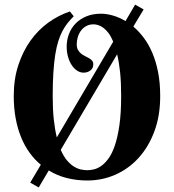

<svg xmlns="http://www.w3.org/2000/svg" viewBox="-20 -780 759 838"><path d="M314.9 -586.9Q314.9 -571.8 320.3 -562.3Q325.7 -552.7 333.7 -546.1Q341.8 -539.6 351.1 -535.2Q360.4 -530.8 368.4 -526.1Q376.5 -521.5 381.8 -515.4Q387.2 -509.3 387.2 -500Q387.2 -481.9 374.5 -472.4Q361.8 -462.9 345.2 -462.9Q329.6 -462.9 316.2 -471.9Q302.7 -481 292.7 -496.3Q282.7 -511.7 276.9 -532.2Q271 -552.7 271 -576.2Q271 -605 280.8 -631.1Q290.5 -657.2 309.6 -677Q328.6 -696.8 356.7 -708.5Q384.8 -720.2 420.9 -720.2Q444.3 -720.2 472.2 -712.4Q500 -704.6 527.8 -688L569.8 -759.8L606.9 -738.8L562 -664.1Q585.9 -643.6 607.2 -615.5Q628.4 -587.4 644.5 -550Q660.6 -512.7 669.9 -465.6Q679.2 -418.5 679.2 -360.8Q679.2 -274.4 653.6 -206.1Q627.9 -137.7 584.2 -90.1Q540.5 -42.5 482.9 -17.3Q425.3 7.8 360.8 7.8Q314.9 7.8 272.5 -2.7Q230 -13.2 192.9 -36.1L148.9 38.1L111.8 17.1L158.2 -61Q131.3 -83 109.6 -112.8Q87.9 -142.6 72.5 -179.9Q57.1 -217.3 48.6 -262.5Q40 -307.6 40 -360.8Q40 -434.6 59.8 -495.1Q79.6 -555.7 113 -602.5Q146.5 -649.4 190.9 -681.4Q235.4 -713.4 285.2 -730L301.8 -709Q287.6 -694.8 275.4 -679.7Q263.2 -664.6 252.9 -645.3Q242.7 -626 234.6 -600.8Q226.6 -575.7 221.2 -541.7Q215.8 -507.8 212.9 -463.4Q210 -418.9 210 -360.8Q210 -302.2 214.8 -258.1Q219.7 -213.9 228 -180.2L474.1 -598.1Q464.8 -620.6 453.9 -635.3Q442.9 -649.9 431.4 -658.4Q419.9 -667 408.9 -670.4Q397.9 -673.8 388.2 -673.8Q370.6 -673.8 356.9 -666.5Q343.3 -659.2 334 -647Q324.7 -634.8 319.8 -619.1Q314.9 -603.5 314.9 -586.9ZM508.8 -360.8Q508.8 -419.9 504.2 -464.6Q499.5 -509.3 491.2 -543L245.1 -126Q258.3 -95.7 273.9 -78.1Q289.6 -60.5 305.2 -51.5Q320.8 -42.5 335.4 -39.8Q350.1 -37.1 360.8 -37.1Q372.6 -37.1 387.9 -40.3Q403.3 -43.5 419.7 -54.2Q436 -64.9 452.1 -86.2Q468.3 -107.4 480.7 -143.3Q493.2 -179.2 501 -232.4Q508.8 -285.6 508.8 -360.8Z"/></svg>

Font: Berkshire Swash
Style: Regular
Weight: 400
Designer: Astigmatic (AOETI)
Foundry: Astigmatic (AOETI)
Version: Version 1.001